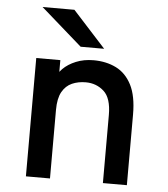

<svg xmlns="http://www.w3.org/2000/svg" viewBox="-52 -779 721 826"><g transform="rotate(5 308.0 -366.0)"><path d="M90.5 0V-511H194.5V-398.5L180 -427Q184 -451.5 205.8 -473.2Q227.5 -495 261.5 -509Q295.5 -523 337.5 -523Q392 -523 434.8 -501.8Q477.5 -480.5 502 -432.8Q526.5 -385 526.5 -305V0H423V-294Q423 -367 390.5 -396.2Q358 -425.5 312 -425.5Q279.5 -425.5 252.8 -413.8Q226 -402 210.2 -373.8Q194.5 -345.5 194.5 -296V0ZM276.5 -576 98.5 -732H236L378 -576Z"/></g></svg>

Font: Overpass Mono SemiBold
Style: Regular
Weight: 600
Monospace: yes
Designer: Delve Withrington, Dave Bailey
Foundry: Delve Fonts LLC
Version: Version 4.000